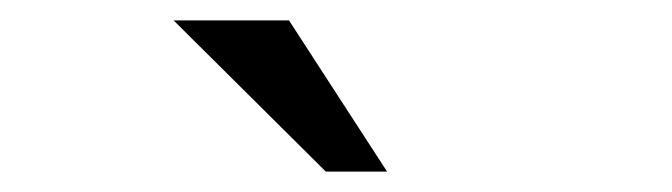

<svg xmlns="http://www.w3.org/2000/svg" viewBox="-20 -760 658 188"><path d="M359 -592H299L150 -740H263Z"/></svg>

Font: Fragment Mono SC
Style: Regular
Weight: 400
Monospace: yes
Designer: Wei Huang based on Nimbus Sans by URW Studio, based on Helvetica by Max Miedinger.
Foundry: Wei Huang
Version: Version 1.012; ttfautohint (v1.8.4.7-5d5b)